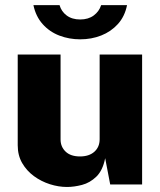

<svg xmlns="http://www.w3.org/2000/svg" viewBox="-20 -734 636 764"><path d="M246.5 10Q213 10 178.5 -1Q144 -12 115 -33.2Q86 -54.5 68.2 -85.2Q50.5 -116 50.5 -156V-517H221V-179Q221 -150 241 -130.8Q261 -111.5 298.5 -111.5Q334.5 -111.5 355.5 -130.2Q376.5 -149 376.5 -180V-517H545.5V0H418.5L398.5 -104.5Q389 -56 363.5 -31.2Q338 -6.5 306.2 1.8Q274.5 10 246.5 10ZM485.5 -713.5Q476.5 -668.5 449 -638.2Q421.5 -608 382.8 -592.8Q344 -577.5 299 -577.5Q255 -577.5 216 -592.5Q177 -607.5 149.8 -638Q122.5 -668.5 113 -713.5H217Q224 -688.5 245.2 -672.5Q266.5 -656.5 299 -656.5Q331.5 -656.5 353 -672.5Q374.5 -688.5 382.5 -713.5Z"/></svg>

Font: Public Sans ExtraBold
Style: Regular
Weight: 800
Designer: The Public Sans Project Authors: Dan O. Williams and USWDS (Libre Franklin designed by Pablo Impallari and Rodrigo Fuenz
Version: Version 1.007